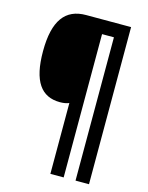

<svg xmlns="http://www.w3.org/2000/svg" viewBox="-130 -840 807 1047"><g transform="rotate(15 273.5 -316.5)"><path d="M477 127V-760H223C107 -760 47 -683 47 -509C47 -339 102 -264 208 -264C228 -264 245 -267 259 -273V127H334V-682H401V127Z"/></g></svg>

Font: Noto Sans Myanmar Condensed
Style: Bold
Weight: 700
Width: 3
Designer: Monotype Design Team
Foundry: Monotype Imaging Inc.
Version: Version 2.107